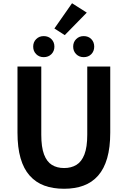

<svg xmlns="http://www.w3.org/2000/svg" viewBox="-20 -1152 788 1186"><path d="M376 14Q307 14 254 -5.5Q201 -25 163.5 -67Q126 -109 107 -175Q88 -241 88 -333V-741H235V-320Q235 -243 252 -198Q269 -153 300.5 -133.5Q332 -114 376 -114Q420 -114 452 -133.5Q484 -153 501.5 -198Q519 -243 519 -320V-741H661V-333Q661 -241 642 -175Q623 -109 586 -67Q549 -25 496 -5.5Q443 14 376 14ZM250 -799Q222 -799 203.5 -817.5Q185 -836 185 -864Q185 -892 203.5 -910.5Q222 -929 250 -929Q279 -929 297.5 -910.5Q316 -892 316 -864Q316 -836 297.5 -817.5Q279 -799 250 -799ZM380 -935 316 -976 425 -1132 516 -1074ZM497 -799Q469 -799 450.5 -817.5Q432 -836 432 -864Q432 -892 450.5 -910.5Q469 -929 497 -929Q526 -929 544 -910.5Q562 -892 562 -864Q562 -836 544 -817.5Q526 -799 497 -799Z"/></svg>

Font: Noto Sans KR
Style: Bold
Weight: 700
Designer: Ryoko NISHIZUKA  (kana, bopomofo & ideographs); Paul D. Hunt (Latin, Greek & Cyrillic); Sandoll Communications , Soo-you
Foundry: Adobe
Version: Version 2.004-H2;hotconv 1.0.118;makeotfexe 2.5.65603